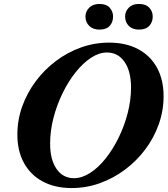

<svg xmlns="http://www.w3.org/2000/svg" viewBox="-20 -940 849 973"><path d="M343 13Q259 13 197 -20Q135 -53 101.5 -114Q68 -175 68 -258Q68 -332 92.5 -400.5Q117 -469 161 -528Q205 -587 263.5 -631Q322 -675 390.5 -699.5Q459 -724 533 -724Q618 -724 680 -691Q742 -658 775.5 -597Q809 -536 809 -452Q809 -379 784.5 -310Q760 -241 716 -182.5Q672 -124 613 -80Q554 -36 485.5 -11.5Q417 13 343 13ZM355 -37Q395 -37 436.5 -63.5Q478 -90 515 -136.5Q552 -183 581 -242Q610 -301 627 -366.5Q644 -432 644 -496Q644 -579 611 -626.5Q578 -674 522 -674Q482 -674 441 -647Q400 -620 363 -573.5Q326 -527 297 -467.5Q268 -408 251 -342.5Q234 -277 234 -212Q234 -131 266.5 -84Q299 -37 355 -37ZM484 -790Q451 -790 432 -809Q413 -828 413 -856Q413 -882 432 -901Q451 -920 484 -920Q519 -920 536 -901Q553 -882 553 -856Q553 -828 536 -809Q519 -790 484 -790ZM684 -790Q651 -790 632.5 -809Q614 -828 614 -856Q614 -882 632.5 -901Q651 -920 684 -920Q719 -920 736.5 -901Q754 -882 754 -856Q754 -828 736.5 -809Q719 -790 684 -790Z"/></svg>

Font: Baskervville
Style: Bold Italic
Weight: 700
Italic angle: -18°
Version: Version 1.100